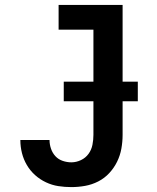

<svg xmlns="http://www.w3.org/2000/svg" viewBox="-20 -755 640 783"><path d="M271 8Q244 8 218 4Q192 0 167.5 -11.5Q143 -23 123 -41Q103 -59 89.5 -82Q76 -105 69.5 -131Q63 -157 63 -183Q63 -184 63 -184Q63 -184 63 -184H182Q182 -184 182 -184Q182 -184 182 -184Q182 -166 188 -148.5Q194 -131 206 -118Q218 -105 235.5 -99Q253 -93 271 -93Q291 -93 310 -102Q329 -111 341 -127.5Q353 -144 357 -164.5Q361 -185 361 -205V-634H219V-735H480V-205Q480 -177 475 -149Q470 -121 457.5 -95.5Q445 -70 425.5 -49Q406 -28 380.5 -15Q355 -2 327 3Q299 8 271 8ZM240 -342V-422H542V-342Z"/></svg>

Font: Iosevka Curly Slab Extended
Style: Bold
Weight: 700
Width: 7
Monospace: yes
Designer: Belleve Invis
Foundry: Belleve Invis
Version: Version 11.1.0; ttfautohint (v1.8.3)